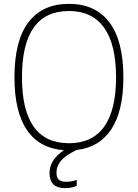

<svg xmlns="http://www.w3.org/2000/svg" viewBox="-20 -770 715 996"><path d="M318 206Q237 206 237 128Q237 94 254 66Q271 38 311 9Q186 0 120.5 -94.5Q55 -189 55 -369Q55 -559 127.5 -654.5Q200 -750 338 -750Q475 -750 547.5 -654Q620 -558 620 -369Q620 -194 557.5 -99.5Q495 -5 377 8Q320 36 296.5 63.5Q273 91 273 126Q273 151 285 162Q297 173 324 173Q352 173 378 163V194Q352 206 318 206ZM338 -27Q459 -27 520.5 -113Q582 -199 582 -369Q582 -540 520 -626.5Q458 -713 338 -713Q94 -713 94 -369Q94 -27 338 -27Z"/></svg>

Font: Encode Sans Narrow
Style: Thin
Weight: 250
Designer: Pablo Impallari, Andres Torresi
Foundry: Pablo Impallari, Andres Torresi
Version: Version 1.000; ttfautohint (v1.00) -l 8 -r 50 -G 200 -x 14 -